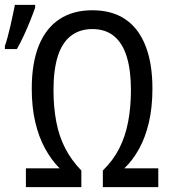

<svg xmlns="http://www.w3.org/2000/svg" viewBox="-36 -766 697 786"><path d="M342 -647Q290 -647 254 -619Q218 -591 200.5 -535.5Q183 -480 183 -397Q183 -327 194.5 -267Q206 -207 231.5 -158Q257 -109 297 -68V0H70V-77H208Q175 -110 149 -157Q123 -204 108.5 -265.5Q94 -327 94 -403Q94 -508 123 -579.5Q152 -651 207.5 -687.5Q263 -724 342 -724Q422 -724 476.5 -687.5Q531 -651 559.5 -579Q588 -507 588 -404Q588 -326 573.5 -264.5Q559 -203 533 -156Q507 -109 473 -77H612V0H385V-68Q427 -109 452 -158Q477 -207 488.5 -267Q500 -327 500 -398Q500 -478 483 -533.5Q466 -589 431 -618Q396 -647 342 -647ZM-16 -578Q-11 -591 -5 -613.5Q1 -636 7 -661.5Q13 -687 17.5 -710Q22 -733 25 -746H108V-735Q100 -712 88 -682Q76 -652 62 -621.5Q48 -591 33 -565H-16Z"/></svg>

Font: Noto Sans Display Condensed
Style: Regular
Weight: 400
Width: 3
Designer: Monotype Design Team
Foundry: Monotype Imaging Inc.
Version: Version 2.003